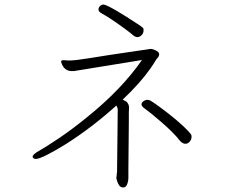

<svg xmlns="http://www.w3.org/2000/svg" viewBox="-20 -767 1040 848"><path d="M438 -747Q429 -747 422 -740.5Q415 -734 415 -725Q415 -716 427 -709Q466 -688 530 -641Q556 -622 566.5 -612.5Q577 -603 587 -603Q597 -603 605.5 -612Q614 -621 614 -632V-637Q614 -640 612 -643Q610 -646 594 -657Q467 -741 438 -747ZM549 -232V-271L550 -291Q550 -297 548 -304Q546 -309 542.5 -314Q539 -319 522 -327Q600 -401 644 -464Q660 -487 665 -496Q670 -505 676.5 -512Q683 -519 683 -528Q683 -537 668.5 -544Q654 -551 646 -551H645Q516 -532 462 -524Q415 -516 374.5 -510Q334 -504 318.5 -502Q303 -500 295.5 -500Q288 -500 277 -500Q271 -500 265 -501H261Q250 -501 250 -495.5Q250 -490 255 -480Q268 -453 298 -453H306L607 -502Q517 -372 364 -249Q299 -196 241 -157Q183 -118 153.5 -101.5Q124 -85 124 -75Q124 -72 127.5 -68.5Q131 -65 138 -65Q164 -65 270 -130Q388 -205 494 -301Q500 -289 500 -285L499 -186L497 -9L494 19V21Q495 23 497.5 33Q500 43 506.5 52Q513 61 524.5 61Q536 61 542 46Q547 33 547 20V-16ZM775 -145Q787 -132 798.5 -132Q810 -132 818 -141.5Q826 -151 826 -162V-167Q826 -179 760 -236Q735 -257 709.5 -276.5Q684 -296 664.5 -309.5Q645 -323 640.5 -324.5Q636 -326 629 -326Q622 -326 613.5 -320Q605 -314 605 -305.5Q605 -297 622 -285.5Q639 -274 693 -227.5Q747 -181 775 -145Z"/></svg>

Font: LXGW WenKai TC Light
Style: Regular
Weight: 300
Designer: LXGW / Fontworks Inc.
Foundry: LXGW / Fontworks Inc.
Version: Version 1.330